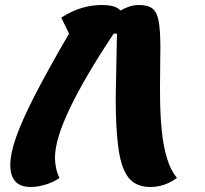

<svg xmlns="http://www.w3.org/2000/svg" viewBox="-20 -745 815 765"><path d="M102 0Q21 0 21 -88Q21 -132 44 -198Q67 -264 118.5 -364.5Q170 -465 255 -611L224 -675Q269 -703 308 -714Q347 -725 386 -725Q410 -725 429 -720.5Q448 -716 460 -703Q480 -714 496.5 -719.5Q513 -725 535 -725Q570 -725 588 -710.5Q606 -696 612.5 -659Q619 -622 619 -556Q619 -512 618 -456Q617 -400 618 -339Q619 -278 625 -220Q631 -162 645.5 -114Q660 -66 685 -36Q636 0 579 0Q523 0 493.5 -35.5Q464 -71 452.5 -149.5Q441 -228 441 -356L446 -611H433Q319 -440 259 -315Q199 -190 199 -116Q199 -99 203 -77.5Q207 -56 217 -36Q193 -19 161.5 -9.5Q130 0 102 0Z"/></svg>

Font: Lemonada SemiBold
Style: Regular
Weight: 600
Designer: Mohamed Gaber (Arabic), Eduardo Tunni (Latin)
Foundry: Kief Type Foundry
Version: Version 4.005; ttfautohint (v1.8.3)